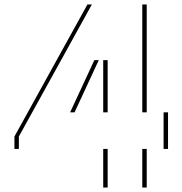

<svg xmlns="http://www.w3.org/2000/svg" viewBox="-20 -845 822 865"><path d="M445 -574H405L296 -339H445ZM621 -825H374L45 -230V-174H445V0H621V-174H717V-339H621ZM465 -574V-339H316L425 -574ZM641 -825V-339H737V-174H641V0H465V-174H65V-230L394 -825Z"/></svg>

Font: Hussar Plate
Style: Regular
Weight: 700
Foundry: Cannot Into Space Fonts
Version: Version 0.798247